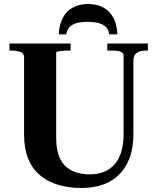

<svg xmlns="http://www.w3.org/2000/svg" viewBox="-20 -927 785 957"><path d="M419 -907Q376 -907 344 -890Q312 -873 293.5 -839Q275 -805 273 -756H310Q315 -780 327.5 -793Q340 -806 362.5 -812Q385 -818 416 -818Q449 -818 471.5 -812Q494 -806 507.5 -793Q521 -780 525 -756H565Q563 -806 544.5 -839.5Q526 -873 494 -890Q462 -907 419 -907ZM260 -241Q260 -191 271.5 -156Q283 -121 305.5 -99.5Q328 -78 359 -68Q390 -58 429 -58Q467 -58 498 -70.5Q529 -83 551 -107.5Q573 -132 584.5 -170Q596 -208 596 -261V-652Q596 -658 591.5 -662.5Q587 -667 579 -670Q571 -673 559 -674Q547 -675 532 -675H515V-710H717V-675H707Q691 -675 676.5 -670.5Q662 -666 653.5 -655.5Q645 -645 645 -626V-261Q645 -190 625.5 -138.5Q606 -87 571 -54Q536 -21 489 -5.5Q442 10 387 10Q322 10 269 -6Q216 -22 178 -54.5Q140 -87 120 -137.5Q100 -188 100 -256V-641Q100 -662 81 -668.5Q62 -675 35 -675H27V-710H332V-675H323Q313 -675 301.5 -674.5Q290 -674 280.5 -672.5Q271 -671 265.5 -669.5Q260 -668 260 -665Z"/></svg>

Font: Roboto Serif 144pt SemiBold
Style: Regular
Weight: 600
Version: Version 1.008